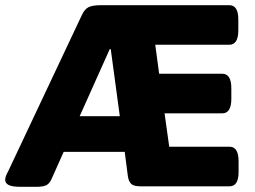

<svg xmlns="http://www.w3.org/2000/svg" viewBox="-23 -720 986 742"><path d="M58 2Q24 2 10.5 -5Q-3 -12 -3 -25Q-3 -32 0 -40Q3 -48 9 -59L293 -661Q304 -685 319.5 -692.5Q335 -700 369 -700H863Q898 -700 898 -645V-603Q898 -547 863 -547H577L592 -435H836Q871 -435 871 -379V-338Q871 -282 836 -282H613L631 -153H864Q899 -153 899 -97V-55Q899 0 864 0H519Q494 0 484 -9.5Q474 -19 471 -40L459 -133H223L177 -30Q169 -11 156.5 -4.5Q144 2 118 2ZM401 -530 285 -271H440L405 -530Z"/></svg>

Font: Asap Semi Expanded ExtraBold
Style: Regular
Weight: 800
Width: 6
Designer: Pablo Cosgaya
Foundry: Omnibus-Type
Version: Version 3.001; ttfautohint (v1.8.4.7-5d5b)